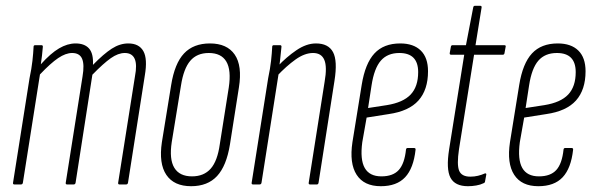

<svg xmlns="http://www.w3.org/2000/svg" viewBox="-20 -637 2052 663"><path d="M30 0Q24 0 25 -6L82 -367Q89 -400 92 -427Q95 -454 96 -476Q96 -481 102 -481H123Q128 -481 128 -476Q127 -461 125 -445Q123 -429 121 -415Q155 -453 184 -470Q213 -487 241 -487Q272 -487 287.5 -469.5Q303 -452 301 -413Q338 -451 366 -469Q394 -487 423 -487Q460 -487 475 -460.5Q490 -434 480 -376L422 -6Q421 0 415 0H393Q387 0 388 -6L446 -373Q454 -414 445 -434Q436 -454 411 -454Q388 -454 362.5 -436Q337 -418 299 -379L241 -6Q240 0 234 0H212Q206 0 207 -6L265 -373Q272 -414 263.5 -434Q255 -454 229 -454Q207 -454 181 -436.5Q155 -419 118 -380L59 -6Q58 0 52 0Z M640 6Q581 6 554.5 -33Q528 -72 539 -146L571 -343Q583 -418 615.5 -452.5Q648 -487 705 -487Q764 -487 790.5 -448.5Q817 -410 805 -335L774 -138Q762 -64 729.5 -29Q697 6 640 6ZM643 -28Q684 -28 707.5 -54.5Q731 -81 739 -139L770 -335Q779 -395 761.5 -424.5Q744 -454 701 -454Q660 -454 637 -427Q614 -400 605 -342L573 -146Q564 -87 582 -57.5Q600 -28 643 -28Z M1051 0Q1045 0 1046 -6L1101 -355Q1110 -406 1100 -430Q1090 -454 1061 -454Q1032 -454 1000.5 -431.5Q969 -409 936 -374L939 -408Q969 -440 1003.5 -463.5Q1038 -487 1071 -487Q1114 -487 1130 -457Q1146 -427 1135 -358L1080 -6Q1079 0 1074 0ZM854 0Q848 0 849 -6L906 -367Q913 -400 916 -427Q919 -454 920 -476Q920 -481 926 -481H947Q952 -481 952 -476Q950 -453 947 -427.5Q944 -402 941 -386L942 -382L883 -6Q882 0 876 0Z M1295 6Q1237 6 1211.5 -33.5Q1186 -73 1197 -146L1229 -344Q1241 -418 1273 -452.5Q1305 -487 1362 -487Q1408 -487 1433 -462.5Q1458 -438 1458 -391Q1458 -327 1425 -290Q1392 -253 1322 -243L1246 -231L1231 -146Q1223 -86 1239.5 -57Q1256 -28 1297 -28Q1337 -28 1357 -50Q1377 -72 1382 -121Q1383 -126 1388 -126H1409Q1416 -126 1415 -120Q1408 -56 1379 -25Q1350 6 1295 6ZM1251 -264 1316 -274Q1372 -283 1398 -310.5Q1424 -338 1424 -388Q1424 -454 1359 -454Q1318 -454 1295 -427.5Q1272 -401 1263 -342Z M1596 6Q1551 6 1535.5 -23.5Q1520 -53 1531 -122L1583 -448H1538Q1532 -448 1533 -454L1537 -476Q1538 -481 1543 -481H1589L1614 -611Q1615 -617 1620 -617H1638Q1644 -617 1643 -611L1622 -481H1721Q1728 -481 1726 -475L1722 -453Q1721 -448 1716 -448H1617L1565 -122Q1557 -68 1565.5 -47.5Q1574 -27 1604 -27Q1618 -27 1630.5 -30Q1643 -33 1654 -38Q1657 -39 1658.5 -37.5Q1660 -36 1659 -33L1655 -11Q1655 -6 1649 -4Q1639 1 1624.5 3.5Q1610 6 1596 6Z M1839 6Q1781 6 1755.5 -33.5Q1730 -73 1741 -146L1773 -344Q1785 -418 1817 -452.5Q1849 -487 1906 -487Q1952 -487 1977 -462.5Q2002 -438 2002 -391Q2002 -327 1969 -290Q1936 -253 1866 -243L1790 -231L1775 -146Q1767 -86 1783.5 -57Q1800 -28 1841 -28Q1881 -28 1901 -50Q1921 -72 1926 -121Q1927 -126 1932 -126H1953Q1960 -126 1959 -120Q1952 -56 1923 -25Q1894 6 1839 6ZM1795 -264 1860 -274Q1916 -283 1942 -310.5Q1968 -338 1968 -388Q1968 -454 1903 -454Q1862 -454 1839 -427.5Q1816 -401 1807 -342Z"/></svg>

Font: Sofia Sans Extra Condensed ExtraLight
Style: Italic
Weight: 250
Italic angle: -9°
Version: Version 4.100